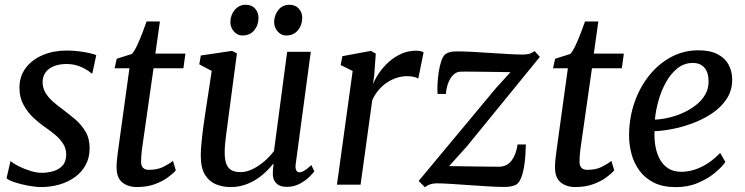

<svg xmlns="http://www.w3.org/2000/svg" viewBox="-20 -782 3156 813"><path d="M371 -471.4H366.7Q356.7 -482.4 327.4 -496.7Q298.1 -511 261.6 -511Q233.8 -511 211.5 -503Q189.3 -495.1 175.8 -479.2Q162.3 -463.2 160.5 -438.6Q159.4 -412.7 171.4 -391.4Q183.4 -370.1 203.8 -352.2Q224.2 -334.3 247.5 -317.3Q272.3 -298.7 298.2 -276.8Q324.1 -254.8 341.8 -225.3Q359.5 -195.8 359.5 -154.4Q359.5 -114.6 342.9 -83.9Q326.4 -53.3 297.8 -32.5Q269.1 -11.6 232.4 -0.8Q195.6 10 154.6 10Q130.6 10 99.7 4.3Q68.8 -1.4 43 -9.8Q17.2 -18.3 7.7 -27.2L24.2 -98.9H26.4Q37.8 -88.9 60.4 -77.6Q83 -66.3 108.9 -58.3Q134.8 -50.3 156.3 -50.3Q181.1 -50.3 205 -56.9Q228.9 -63.6 244.6 -80.6Q260.3 -97.7 260.3 -128Q260.3 -154.4 246.1 -175.4Q231.9 -196.4 210.2 -214Q188.5 -231.6 165.6 -247.2Q145.5 -261.1 121.3 -283.6Q97.2 -306.2 79.8 -337.7Q62.3 -369.2 62.3 -410.1Q62.3 -458.5 88.8 -494Q115.4 -529.4 160.8 -548.7Q206.1 -568 262 -568Q288.3 -568 314 -564.8Q339.8 -561.6 359.5 -557Q379.3 -552.4 387.6 -548.6Z M584.7 -175.3Q582.3 -158.6 580.7 -145.8Q579.2 -133.1 578.3 -121.7Q577.4 -110.2 577.4 -96.7Q577.4 -80.6 585.5 -71.7Q593.6 -62.8 609.8 -62.8Q646.4 -62.8 671.7 -75.5Q697.1 -88.2 712.4 -100.9L724.4 -60.5Q712.9 -47 690.2 -30.4Q667.6 -13.9 634.9 -2Q602.3 10 559.7 10Q522.2 10 497.9 -9.5Q473.6 -29.1 473.6 -74.1Q473.6 -79.4 473.8 -86.2Q474.1 -93 475 -102.4Q476 -111.7 477.4 -124.1Q478.8 -136.6 481.2 -153.2L528.1 -492.9H465.2L474.2 -533.2L538.6 -553.7Q549.2 -565.4 560.6 -589.7Q572 -614.1 582.6 -641.8Q593.2 -669.5 600.7 -691H657.1L637.9 -555H765.1L756.6 -492.9H630.1Z M956.6 10Q922.3 10 893.7 -1.9Q865.1 -13.9 847.8 -42.4Q830.5 -70.8 830.2 -120.7Q830.2 -138.2 831.6 -159Q833 -179.8 835.7 -202.9Q838.3 -226 841.5 -249.4Q844.6 -272.9 848.1 -294.8L876.5 -481.7L823.8 -509.7L830.4 -547L962.4 -566.6L983.2 -556L948 -290.8Q945.5 -269.3 942.6 -248.8Q939.7 -228.2 937.2 -208.8Q934.6 -189.5 933 -171.4Q931.4 -153.3 931.4 -136.6Q931.4 -103.3 939.5 -85.2Q947.5 -67.1 962.5 -60.1Q977.6 -53.2 998.4 -53.2Q1024.3 -53.2 1050.7 -66.4Q1077.2 -79.7 1100.6 -100.1Q1123.9 -120.6 1140.2 -142.6L1195.9 -562.6H1296L1232.3 -88.6Q1229.8 -69.9 1234.3 -61.1Q1238.8 -52.4 1247.3 -52.4Q1256.9 -52.4 1268.6 -59.3Q1280.3 -66.2 1298.4 -82.9L1311 -56.7Q1306.7 -49.7 1290.6 -33.7Q1274.6 -17.8 1249.7 -4.2Q1224.9 9.3 1194.2 9.3Q1163.3 9.3 1148.4 -7.6Q1133.4 -24.4 1135.4 -52.7Q1135.3 -54.6 1135.5 -58.5Q1135.7 -62.3 1136.2 -67.3Q1136.8 -72.3 1137.3 -77.6Q1137.8 -82.8 1138.3 -87.4L1137 -88.4Q1122.3 -70.3 1103.9 -52.8Q1085.5 -35.3 1062.9 -21.1Q1040.2 -7 1013.8 1.5Q987.3 10 956.6 10ZM1006.4 -631.7Q985.2 -631.7 970.1 -649.1Q955 -666.5 955.5 -689.9Q956.5 -720.1 974.8 -741Q993.2 -761.8 1020.6 -761.8Q1046.3 -761.8 1060.6 -745.1Q1074.9 -728.4 1074.6 -705.8Q1074.2 -674.7 1056 -653.2Q1037.7 -631.7 1006.4 -631.7ZM1191.6 -631.7Q1170.4 -631.7 1155.4 -649.1Q1140.3 -666.5 1140.8 -689.9Q1141.8 -720.1 1159.6 -741Q1177.4 -761.8 1205.5 -761.8Q1230.9 -761.8 1245.6 -745.1Q1260.3 -728.4 1259.8 -705.8Q1259.3 -674.7 1241 -653.2Q1222.7 -631.7 1191.6 -631.7Z M1406.8 0 1473.3 -481.5 1422.4 -506.6 1429.7 -544.1 1550.5 -566.6 1571.2 -554.9 1564.8 -465.9 1559.8 -425.8Q1568.3 -448.3 1585.1 -472.9Q1602 -497.6 1625.6 -519.1Q1649.2 -540.6 1678.5 -553.9Q1707.8 -567.3 1741.1 -567.3Q1750.1 -567.3 1759.6 -565.6Q1769.1 -563.8 1773.6 -560.1L1751.2 -449.3Q1745.7 -453.3 1733.4 -456.3Q1721.2 -459.4 1702.4 -459.4Q1682.7 -459.4 1662 -453.1Q1641.3 -446.8 1621.3 -434.2Q1601.4 -421.7 1584.7 -402.5Q1567.9 -383.4 1556.2 -357.6L1506.8 0Z M2141.6 -476.4Q2128.9 -476.8 2105.5 -477.1Q2082.1 -477.5 2054.2 -477.7Q2026.3 -478 1999.7 -478.4Q1973.2 -478.8 1953.7 -478.8Q1934.3 -478.8 1928.4 -478.5Q1910.4 -477.1 1897.5 -463.2Q1884.6 -449.2 1877.1 -428.3Q1869.7 -407.4 1868.2 -384.3H1832.8Q1831.6 -400.6 1832.6 -425.6Q1833.6 -450.7 1837.7 -477.3Q1841.8 -503.9 1849.1 -525.1Q1856.5 -546.2 1868.3 -554.2Q1874.1 -558.2 1884.8 -561.3Q1895.6 -564.4 1913.9 -564.4Q1940.7 -564.4 1979 -562.5Q2017.2 -560.5 2058.2 -557.7Q2099.2 -554.9 2135.5 -553Q2171.9 -551 2194.1 -551Q2207.7 -551 2220 -553.9Q2232.3 -556.9 2243.2 -565.9L2266 -541.2L1956.6 -161.8L1881.5 -78.5Q1901.9 -78.5 1932 -78Q1962.1 -77.4 1993.8 -77.1Q2025.5 -76.7 2051.9 -76.4Q2078.3 -76 2091.2 -76Q2126.6 -76 2146.3 -102.2Q2166 -128.4 2171.6 -170.4H2206.7Q2206.2 -150 2204.6 -124.1Q2202.9 -98.2 2198.6 -72.9Q2194.2 -47.6 2186.4 -28.1Q2178.6 -8.6 2166.1 -0.4Q2159.7 3.4 2147.3 6.5Q2134.8 9.6 2116.5 9.6Q2089.1 9.6 2049.4 7.3Q2009.7 4.9 1967.3 1.9Q1924.8 -1.1 1888 -3.4Q1851.1 -5.7 1828.8 -5.7Q1816.2 -5.7 1803.1 -1.9Q1790.1 2 1779.3 11L1752.7 -15.8L2079.7 -408.5Z M2441.2 -175.3Q2438.8 -158.6 2437.2 -145.8Q2435.7 -133.1 2434.8 -121.7Q2433.9 -110.2 2433.9 -96.7Q2433.9 -80.6 2442 -71.7Q2450.1 -62.8 2466.3 -62.8Q2502.9 -62.8 2528.2 -75.5Q2553.6 -88.2 2568.9 -100.9L2580.9 -60.5Q2569.4 -47 2546.7 -30.4Q2524.1 -13.9 2491.4 -2Q2458.8 10 2416.2 10Q2378.7 10 2354.4 -9.5Q2330.1 -29.1 2330.1 -74.1Q2330.1 -79.4 2330.3 -86.2Q2330.6 -93 2331.5 -102.4Q2332.5 -111.7 2333.9 -124.1Q2335.3 -136.6 2337.7 -153.2L2384.6 -492.9H2321.7L2330.7 -533.2L2395.1 -553.7Q2405.7 -565.4 2417.1 -589.7Q2428.5 -614.1 2439.1 -641.8Q2449.7 -669.5 2457.2 -691H2513.6L2494.4 -555H2621.6L2613.1 -492.9H2486.6Z M3051.6 -96Q3037.9 -76 3008.1 -50.9Q2978.4 -25.9 2936 -7.8Q2893.6 10.4 2841.5 10.4Q2787.2 10.4 2749 -8.6Q2710.9 -27.6 2687.5 -59.8Q2664 -92.1 2653.6 -131.9Q2643.1 -171.7 2643.7 -212.9Q2644.6 -285.2 2667.1 -349.4Q2689.7 -413.7 2729.4 -463Q2769 -512.3 2822.1 -540.7Q2875.1 -569 2937.2 -569Q2986.2 -569 3017.7 -552.9Q3049.2 -536.9 3064.6 -509Q3080.1 -481.2 3080.3 -446.7Q3080.8 -399.6 3057.4 -363.9Q3034 -328.1 2995.8 -302.4Q2957.6 -276.8 2913.1 -260.2Q2868.6 -243.6 2825.8 -235.5Q2783 -227.3 2751.7 -226.6Q2749.9 -195.2 2755 -164.7Q2760.1 -134.2 2773.3 -109.2Q2786.4 -84.2 2808.9 -69.4Q2831.3 -54.6 2864.1 -54.6Q2894.6 -54.6 2923.6 -64.4Q2952.7 -74.2 2979.5 -92.1Q3006.3 -110 3029.3 -134.5ZM2913.9 -515.5Q2876.9 -515.5 2848.3 -492.5Q2819.7 -469.5 2799.6 -433Q2779.5 -396.5 2768 -354.9Q2756.4 -313.2 2753.1 -275.5Q2780.8 -276.5 2812 -283.8Q2843.3 -291.1 2873.2 -304.7Q2903.1 -318.2 2927.6 -337.5Q2952 -356.9 2966.4 -382Q2980.8 -407.2 2980.4 -437.6Q2980 -476.5 2962.3 -496Q2944.6 -515.5 2913.9 -515.5Z"/></svg>

Font: Merriweather Light
Style: Italic
Weight: 300
Italic angle: -7.8°
Designer: Eben Sorkin
Foundry: Eben Sorkin
Version: Version 2.101